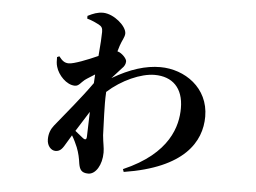

<svg xmlns="http://www.w3.org/2000/svg" viewBox="-48 -659 1026 769"><g transform="rotate(5 465.0 -274.5)"><path d="M249 -297C265 -297 272 -312 286 -323C295 -330 311 -339 326 -349L324 -314C278 -249 225 -187 180 -131C168 -116 160 -98 160 -74C160 -46 178 -30 194 -30C215 -30 223 -44 237 -68L255 -98C265 -82 272 -66 278 -52C287 -29 291 -9 294 13C298 35 305 49 333 49C363 49 387 9 387 -40C387 -61 382 -76 379 -109C378 -155 373 -228 376 -280V-283C432 -334 509 -368 564 -368C635 -368 680 -326 680 -244C680 -174 653 -60 470 19L474 30C715 -8 780 -118 780 -219C780 -335 682 -401 584 -401C526 -401 463 -382 392 -340L430 -382C441 -392 445 -402 445 -412C445 -421 431 -438 415 -446L407 -449L414 -472C421 -494 432 -508 432 -523C432 -552 381 -597 337 -598C314 -598 297 -591 275 -580V-569C297 -563 312 -555 322 -550C335 -543 339 -537 339 -521C339 -505 337 -467 333 -424C291 -405 237 -384 217 -384C200 -384 190 -392 177 -409L168 -405C168 -391 168 -378 172 -366C181 -334 215 -297 249 -297ZM318 -198 315 -100C315 -85 309 -83 298 -92L267 -117Z"/></g></svg>

Font: GenRyuMin2 TW B
Style: Regular
Weight: 700
Version: Version 2.100;PS 2.1;hotconv 16.6.51;makeotf.lib2.5.65220 DE